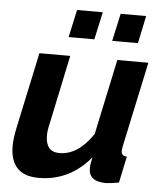

<svg xmlns="http://www.w3.org/2000/svg" viewBox="-52 -769 700 825"><g transform="rotate(5 297.5 -356.5)"><path d="M221 -604 247 -723H358L332 -604ZM409 -604 435 -723H545L520 -604ZM22 -118Q22 -148 32 -196L102 -524H235L172 -225Q165 -197 165 -175Q165 -104 225 -104Q305 -104 369 -199L438 -524H572L493 -154Q491 -140 491 -136Q491 -115 515 -114L491 0Q449 7 435 7Q361 7 361 -50Q361 -68 368 -98Q278 10 145 10Q22 10 22 -118Z"/></g></svg>

Font: Raleway-v4020
Style: Bold Italic
Weight: 700
Italic angle: -12°
Designer: Matt McInerney, Pablo Impallari, Rodrigo Fuenzalida
Foundry: Matt McInerney, Pablo Impallari, Rodrigo Fuenzalida
Version: Version 4.020;PS 004.020;hotconv 1.0.88;makeotf.lib2.5.64775